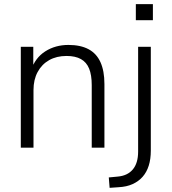

<svg xmlns="http://www.w3.org/2000/svg" viewBox="-20 -710 825 923"><path d="M80 0V-485H140V-372H129Q149 -432 197.5 -463Q246 -494 309 -494Q367 -494 405.5 -473.5Q444 -453 463 -411Q482 -369 482 -306V0H421V-301Q421 -349 408.5 -380Q396 -411 369 -426Q342 -441 300 -441Q252 -441 216.5 -421Q181 -401 161 -364Q141 -327 141 -277V0ZM633 -613V-690H715V-613ZM507 193 503 143 545 139Q593 135 618.5 104.5Q644 74 644 19V-485H705V14Q705 55 695 86.5Q685 118 665.5 140Q646 162 617.5 175Q589 188 550 190Z"/></svg>

Font: Nunito Sans 12pt ExtraLight Light
Style: Regular
Weight: 300
Version: Version 3.101;gftools[0.9.27]